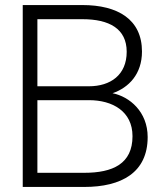

<svg xmlns="http://www.w3.org/2000/svg" viewBox="-20 -740 634 760"><path d="M313.5 0C461 0 564.5 -57 564.5 -197.5C564.5 -297.5 493 -357.5 425.5 -371C489.5 -393 542 -446.5 542 -536C542 -663 446.5 -720 306 -720H70V0ZM306.5 -664C411.5 -664 481.5 -627 481.5 -535C481.5 -443.5 417.5 -398.5 332 -398.5H128V-664ZM128 -56V-343.5H332.5C425 -343.5 504.5 -299.5 504.5 -201C504.5 -91.5 426.5 -56 313.5 -56Z"/></svg>

Font: Vela Sans Light
Style: Regular
Weight: 300
Designer: Principal design: Mikhail Sharanda - project Manrope.
Design modification: Ravid Balaliev
Foundry: Mikhail Sharanda
Version: Version 1.001